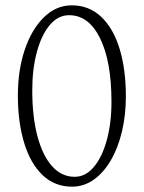

<svg xmlns="http://www.w3.org/2000/svg" viewBox="-20 -690 540 720"><path d="M250 10Q185 10 139.5 -33.5Q94 -77 70.5 -154.5Q47 -232 47 -332Q47 -426 72.5 -502.5Q98 -579 144 -624.5Q190 -670 249 -670Q314 -670 359.5 -627Q405 -584 428.5 -507Q452 -430 452 -328Q452 -259 437.5 -197.5Q423 -136 396 -89.5Q369 -43 332 -16.5Q295 10 250 10ZM260 -27Q301 -27 332 -64Q363 -101 380.5 -164.5Q398 -228 398 -309Q398 -459 355.5 -546Q313 -633 239 -633Q198 -633 167 -596.5Q136 -560 118.5 -496Q101 -432 101 -351Q101 -252 120.5 -179Q140 -106 175.5 -66.5Q211 -27 260 -27Z"/></svg>

Font: Spectral ExtraLight
Style: Regular
Weight: 275
Designer: Jean-Baptiste Levee
Foundry: Production Type
Version: Version 2.001